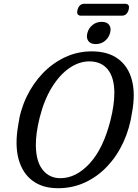

<svg xmlns="http://www.w3.org/2000/svg" viewBox="-20 -982 727 1015"><path d="M465 -710.5Q550.5 -710.5 604.2 -671Q658 -631.5 677.2 -559Q696.5 -486.5 678 -387.5Q666 -303.5 632.5 -230.8Q599 -158 547.5 -103.2Q496 -48.5 430 -17.8Q364 13 286.5 13Q205 13 151.8 -26.8Q98.5 -66.5 78.2 -141Q58 -215.5 76 -319Q86.5 -399 120.5 -470Q154.5 -541 206.5 -595Q258.5 -649 324.5 -679.8Q390.5 -710.5 465 -710.5ZM299.5 -40Q381.5 -40 453.5 -117.5Q525.5 -195 564 -346Q574.5 -388 579.5 -424Q584.5 -460 584.5 -490Q584.5 -572 549.8 -614.8Q515 -657.5 452.5 -657.5Q398 -657.5 346.5 -622Q295 -586.5 254 -519.8Q213 -453 189.5 -359.5Q168.5 -274.5 169.5 -210.5Q171 -127 206.2 -83.5Q241.5 -40 299.5 -40ZM486 -749Q458.5 -749 446.8 -765.5Q435 -782 442 -808Q449 -834 469.5 -850.2Q490 -866.5 517.5 -866.5Q545.5 -866.5 557.2 -850.2Q569 -834 562 -808Q555 -782 534.5 -765.5Q514 -749 486 -749ZM390 -930.5Q398.5 -962 426.5 -962H640.5Q668.5 -962 660 -930.5Q651.5 -899 623.5 -899H409.5Q381.5 -899 390 -930.5Z"/></svg>

Font: Fraunces 144pt SuperSoft
Style: Italic
Weight: 400
Italic angle: -16°
Version: Version 1.000;[b76b70a41]